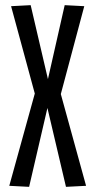

<svg xmlns="http://www.w3.org/2000/svg" viewBox="-20 -722 370 745"><path d="M16 -1 115 -359 23 -698 99 -702 166 -415 231 -702 307 -698 216 -357 314 -1 236 3 164 -303 93 3Z"/></svg>

Font: Georama ExtraCondensed
Style: Regular
Weight: 400
Width: 2
Designer: Jean-Baptiste Levee
Foundry: Production Type
Version: Version 1.000